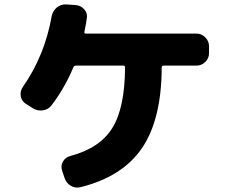

<svg xmlns="http://www.w3.org/2000/svg" viewBox="-20 -814 1040 869"><path d="M869 -662Q892 -662 909 -645Q926 -628 926 -605V-573Q926 -550 909 -533.5Q892 -517 869 -517H721Q712 -517 712 -509Q711 -273 622.5 -143.5Q534 -14 345 33Q321 39 300.5 27Q280 15 272 -9L261 -42Q254 -64 265 -83Q276 -102 298 -108Q431 -143 488 -234Q545 -325 546 -509Q546 -517 538 -517H324Q315 -517 312 -509Q273 -416 213 -337Q198 -318 173.5 -314.5Q149 -311 129 -324L97 -344Q78 -356 74 -378.5Q70 -401 83 -420Q182 -561 214 -741Q219 -765 237 -780Q255 -795 279 -794L323 -791Q346 -789 361.5 -771.5Q377 -754 373 -732Q370 -708 362 -670Q360 -662 368 -662Z"/></svg>

Font: Rounded Mplus 1c ExtraBold
Style: Regular
Weight: 800
Version: Version 1.059.20150529